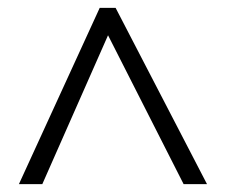

<svg xmlns="http://www.w3.org/2000/svg" viewBox="-20 -739 572 485"><path d="M27.8 -273.9 231.9 -719.2H272L502.9 -273.9H443.8L252.9 -649.9L86.9 -273.9Z"/></svg>

Font: Droid Sans TV
Style: Regular
Weight: 300
Version: Version 1.00